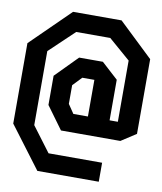

<svg xmlns="http://www.w3.org/2000/svg" viewBox="-86 -794 772 916"><g transform="rotate(10 300.0 -336.5)"><path d="M193.5 -725 5 -540V-150.5L157.5 52H455V-40H195.5L105 -160.5V-519L225 -633H390L495 -542V-245.5H455V-442L375 -515H260L155 -408.5V-267L235 -157.5H522.5L595 -204.5V-566.5L428.5 -725ZM250 -289V-379.5L291.5 -423H350V-245.5H279.5Z"/></g></svg>

Font: Kode Mono
Style: Regular
Weight: 400
Monospace: yes
Designer: Isa Ozler
Foundry: Kadena LLC
Version: Version 1.000;gftools[0.9.28]